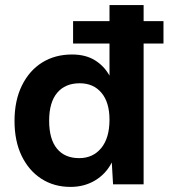

<svg xmlns="http://www.w3.org/2000/svg" viewBox="-20 -724 662 754"><path d="M257 10Q192 10 142.5 -22Q93 -54 65 -112Q37 -170 37 -249Q37 -329 66 -388Q95 -447 145.5 -478.5Q196 -510 263 -510Q316 -510 352.5 -487.5Q389 -465 410 -427V-553H267V-641H410V-704H544V-641H622V-553H544V0H424L419 -86Q396 -41 353.5 -15.5Q311 10 257 10ZM291 -103Q345 -103 377.5 -142.5Q410 -182 410 -254Q410 -322 378.5 -359.5Q347 -397 293 -397Q236 -397 204.5 -359.5Q173 -322 173 -250Q173 -178 203.5 -140.5Q234 -103 291 -103Z"/></svg>

Font: Prodigy Sans SemiBold
Style: Regular
Weight: 600
Designer: Wei Huang
Foundry: Wei Huang
Version: Version 1.003; ttfautohint (v1.8.3)